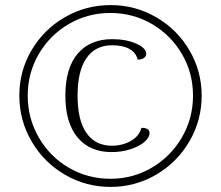

<svg xmlns="http://www.w3.org/2000/svg" viewBox="-20 -723 868 755"><path d="M56 -347Q56 -444 104 -525.5Q152 -607 234.5 -655Q317 -703 415 -703Q512 -703 594.5 -655Q677 -607 725 -525Q773 -443 773 -347Q773 -250 725 -167.5Q677 -85 594.5 -36.5Q512 12 415 12Q317 12 234.5 -36.5Q152 -85 104 -167.5Q56 -250 56 -347ZM739 -347Q739 -436 695.5 -510.5Q652 -585 577.5 -628.5Q503 -672 414 -672Q325 -672 250.5 -628.5Q176 -585 132.5 -510.5Q89 -436 89 -347Q89 -258 132.5 -182.5Q176 -107 250.5 -63.5Q325 -20 414 -20Q503 -20 577.5 -64Q652 -108 695.5 -183Q739 -258 739 -347ZM237 -347Q237 -455 285.5 -512Q334 -569 421 -569Q476 -569 515.5 -551.5Q555 -534 555 -511Q555 -501 545 -494.5Q535 -488 521 -489Q515 -516 489 -530.5Q463 -545 421 -545Q355 -545 320 -494.5Q285 -444 285 -347Q285 -250 320 -200Q355 -150 420 -150Q461 -150 494 -168.5Q527 -187 536 -220Q549 -221 558.5 -216Q568 -211 568 -200Q568 -182 547.5 -164.5Q527 -147 492.5 -136Q458 -125 419 -125Q333 -125 285 -182.5Q237 -240 237 -347Z"/></svg>

Font: Arima Madurai Light
Style: Regular
Weight: 300
Designer: Joana Correia and Natanael Gama
Foundry: NDISCOVER
Version: Version 1.020